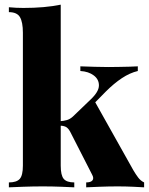

<svg xmlns="http://www.w3.org/2000/svg" viewBox="-20 -802 637 822"><path d="M240 -782V-93Q240 -51 253 -36Q266 -21 298 -21V0Q279 -1 241 -2.5Q203 -4 163 -4Q122 -4 80.5 -2.5Q39 -1 18 0V-21Q51 -21 64.5 -36Q78 -51 78 -93V-662Q78 -707 65.5 -728.5Q53 -750 18 -750V-771Q50 -768 80 -768Q126 -768 166 -771.5Q206 -775 240 -782ZM570 -518V-498Q536 -490 502 -467.5Q468 -445 433 -410L377 -353L385 -369L551 -73Q561 -56 571.5 -42Q582 -28 597 -21V0Q582 -1 549.5 -2.5Q517 -4 484 -4Q446 -4 407.5 -2.5Q369 -1 349 0V-21Q369 -21 376 -30Q383 -39 374 -55L281 -237Q272 -254 261.5 -259Q251 -264 236 -264V-283Q253 -284 266.5 -288Q280 -292 292 -303L368 -376Q403 -409 403.5 -435.5Q404 -462 381.5 -479Q359 -496 324 -498V-518Q352 -517 385.5 -516Q419 -515 443 -515Q463 -515 487.5 -515.5Q512 -516 534.5 -516.5Q557 -517 570 -518Z"/></svg>

Font: Playfair Display ExtraBold
Style: Regular
Weight: 800
Designer: Claus Eggers Sørensen
Foundry: Claus Eggers Sørensen
Version: Version 1.203